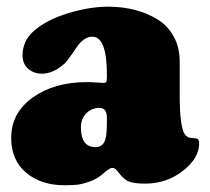

<svg xmlns="http://www.w3.org/2000/svg" viewBox="-20 -545 633 578"><path d="M47.9 -378.4Q47.9 -421.4 81.1 -451.2Q120.6 -485.8 185.5 -505.4Q250.5 -524.9 305.7 -524.9Q348.6 -524.9 386.2 -515.1Q423.8 -505.4 454.6 -486.3Q485.4 -467.3 503.2 -434.6Q521 -401.9 521 -359.4V-256.8Q521 -208.5 524.9 -180.7Q528.8 -152.8 535.2 -142.6Q541.5 -132.3 551.8 -130.4Q554.7 -129.9 558.1 -129.6Q561.5 -129.4 564.9 -128.9Q568.4 -128.4 569.8 -128.4Q579.6 -127.4 579.6 -113.8Q579.6 -68.8 530.5 -30.5Q481.4 7.8 417 7.8Q384.3 7.8 367.9 1.5Q351.6 -4.9 333 -30.8Q326.2 -39.6 317.9 -39.6Q309.6 -39.6 289.6 -21.5Q272.5 -6.3 249.3 1.7Q226.1 9.8 210.9 11.2Q195.8 12.7 174.3 12.7Q103.5 12.7 58.6 -25.1Q13.7 -63 13.7 -129.9Q13.7 -205.1 78.6 -251.5Q143.6 -297.9 241.7 -297.9Q252.9 -297.9 270.8 -296.6Q288.6 -295.4 292 -295.4Q298.3 -295.4 300 -298.8Q301.8 -302.2 301.8 -313.5V-320.3Q301.8 -434.6 257.8 -434.6Q238.3 -434.6 219.2 -414.1Q215.8 -410.2 199 -385.5Q182.1 -360.8 174.8 -354Q140.6 -323.2 106 -323.2Q82 -323.2 64.9 -337.9Q47.9 -352.5 47.9 -378.4ZM301.8 -172.9V-189.5Q301.8 -205.1 296.9 -211.9Q291.5 -220.2 279.3 -220.2Q256.3 -220.2 240 -204.1Q223.6 -188 223.6 -161.1Q223.6 -102.1 267.6 -102.1Q284.7 -102.1 293.2 -116Q301.8 -129.9 301.8 -172.9Z"/></svg>

Font: Cooper* Black
Style: Regular
Weight: 900
Designer: Owen Earl
Foundry: indestructible type*
Version: Version 0.001